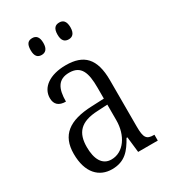

<svg xmlns="http://www.w3.org/2000/svg" viewBox="-184 -836 837 940"><g transform="rotate(-30 234.5 -366.0)"><path d="M303 -647C323 -647 339 -659 339 -694C339 -731 323 -742 303 -742C281 -742 266 -731 266 -694C266 -659 281 -647 303 -647ZM150 -647C170 -647 186 -659 186 -694C186 -731 170 -742 150 -742C128 -742 114 -731 114 -694C114 -659 128 -647 150 -647ZM169 10C243 10 275 -33 306 -88H311L321 0H432V-33H429C388 -33 377 -47 377 -111V-373C377 -496 327 -545 226 -545C134 -545 78 -503 78 -444C78 -408 99 -390 138 -390C138 -463 159 -505 222 -505C289 -505 306 -457 306 -372V-310L236 -307C106 -302 43 -254 43 -149C43 -41 97 10 169 10ZM190 -33C138 -33 115 -79 115 -146C115 -225 150 -269 250 -273L306 -276V-188C306 -102 259 -33 190 -33Z"/></g></svg>

Font: Noto Serif Armenian Condensed Light
Style: Regular
Weight: 300
Width: 3
Designer: Monotype Design Team
Foundry: Monotype Imaging Inc.
Version: Version 2.008